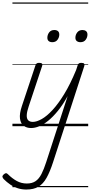

<svg xmlns="http://www.w3.org/2000/svg" viewBox="-101 -1026 737 1561"><path d="M152 15Q116 15 91.5 -3.5Q67 -22 61.5 -61.5Q56 -101 77 -164L187 -494Q191 -506 197.5 -510.5Q204 -515 217 -515Q234 -515 240 -509Q246 -503 242 -491L132 -160Q118 -119 116.5 -91Q115 -63 127.5 -49Q140 -35 166 -35Q197 -35 238 -58Q279 -81 325.5 -131Q372 -181 421 -261Q470 -341 518 -457L530 -494Q534 -506 540.5 -510.5Q547 -515 560 -515Q579 -515 583.5 -507.5Q588 -500 584 -488L330 294Q305 371 277.5 420Q250 469 211.5 492Q173 515 113 515Q76 515 43.5 504.5Q11 494 -17.5 474.5Q-46 455 -71 430Q-79 421 -81 412Q-83 403 -71 392Q-59 382 -52 382Q-45 382 -37 390Q-2 425 35.5 445.5Q73 466 117 466Q160 466 188 447Q216 428 236 389Q256 350 275 291L449 -245Q410 -174 369.5 -124.5Q329 -75 290.5 -44Q252 -13 217 1Q182 15 152 15ZM324 -683Q306 -683 295 -692Q284 -701 284 -719Q284 -743 298.5 -762.5Q313 -782 341 -782Q359 -782 370 -773Q381 -764 381 -745Q381 -722 366.5 -702.5Q352 -683 324 -683ZM553 -683Q535 -683 523.5 -692Q512 -701 512 -719Q512 -743 527 -762.5Q542 -782 570 -782Q587 -782 598.5 -773Q610 -764 610 -745Q610 -722 595.5 -702.5Q581 -683 553 -683ZM0 486H616V496H0ZM0 -20H616V0H0ZM0 -505H616V-500H0ZM0 -1006H616V-996H0Z"/></svg>

Font: Playwrite CA Guides
Style: Regular
Weight: 400
Designer: Veronika Burian, José Scaglione
Foundry: TypeTogether
Version: Version 1.003